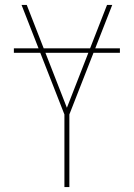

<svg xmlns="http://www.w3.org/2000/svg" viewBox="-20 -755 540 775"><path d="M240 0V-293L67 -735H88L250 -320L412 -735H433L260 -293V0ZM36 -542V-560H464V-542Z"/></svg>

Font: Iosevka Thin
Style: Regular
Weight: 100
Monospace: yes
Designer: Belleve Invis
Foundry: Belleve Invis
Version: Version 32.5.0; ttfautohint (v1.8.4)